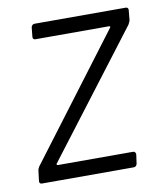

<svg xmlns="http://www.w3.org/2000/svg" viewBox="-64 -557 518 610"><g transform="rotate(-10 195.0 -252.0)"><path d="M23 0H319C325 0 329 -4 330 -10L334 -39C334 -45 331 -49 325 -49H83C80 -49 78 -52 80 -54L381 -449C383 -453 386 -458 387 -462L390 -494C391 -500 388 -504 382 -504H88C82 -504 78 -500 77 -494L74 -465C73 -459 76 -455 82 -455H320C323 -455 324 -452 322 -450L24 -55C22 -51 19 -46 19 -42L15 -10C14 -4 17 0 23 0Z"/></g></svg>

Font: Barlow Semi Condensed Light
Style: Italic
Weight: 300
Width: 4
Italic angle: -7°
Designer: Jeremy Tribby
Foundry: Tribby Type
Version: Version 1.422;hotconv 1.0.109;makeotfexe 2.5.65596